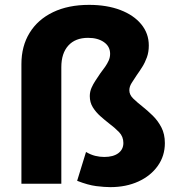

<svg xmlns="http://www.w3.org/2000/svg" viewBox="-20 -755 726 789"><path d="M433.5 14Q409.5 14 375.5 9.8Q341.5 5.5 297 -12L333.5 -130.5Q353 -119 371.5 -114.5Q390 -110 408.5 -110Q445.5 -110 466.2 -125.5Q487 -141 487 -167.5Q487 -193.5 469.5 -211.8Q452 -230 428.5 -247.5Q410.5 -261.5 392.2 -277.8Q374 -294 361.5 -314Q349 -334 349 -360Q349 -378 356 -394Q363 -410 373 -424.8Q383 -439.5 392.5 -454Q403 -467.5 412 -480.5Q421 -493.5 426.8 -506.5Q432.5 -519.5 432.5 -534Q432.5 -564 407.2 -581.8Q382 -599.5 342 -599.5Q289.5 -599.5 260.8 -567.8Q232 -536 232 -479V0H68V-491.5Q68 -565.5 101.8 -620.2Q135.5 -675 198 -705Q260.5 -735 346 -735Q419 -735 474.2 -714Q529.5 -693 560.5 -655.2Q591.5 -617.5 591.5 -568Q591.5 -541.5 583.8 -519.8Q576 -498 564.5 -479.8Q553 -461.5 541.5 -445.5Q530.5 -429 521 -414Q511.5 -399 511.5 -384Q511.5 -365.5 527.5 -350Q543.5 -334.5 564.5 -318Q586 -301 607.5 -280Q629 -259 643.2 -231.5Q657.5 -204 657.5 -167Q657.5 -114.5 628.5 -73.5Q599.5 -32.5 548.8 -9.2Q498 14 433.5 14Z"/></svg>

Font: Geologica Thin Roman
Style: Bold
Weight: 700
Version: Version 1.010;gftools[0.9.28]